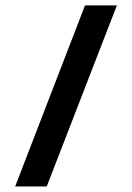

<svg xmlns="http://www.w3.org/2000/svg" viewBox="-20 -670 474 690"><path d="M285.5 -650.5H400L148 0H34.5Z"/></svg>

Font: Overused Grotesk Medium
Style: Regular
Weight: 525
Version: Version 0.004